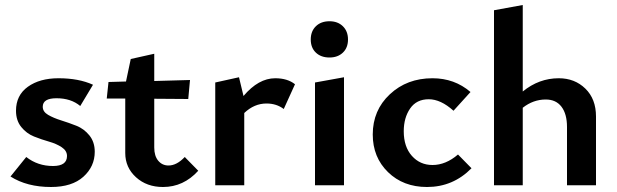

<svg xmlns="http://www.w3.org/2000/svg" viewBox="-20 -741 2467 768"><path d="M184 7Q88 7 22 -35L85 -113Q131 -77 192 -77Q248 -77 248 -117Q248 -138 227 -152Q206 -166 176 -174.5Q146 -183 116 -195Q86 -207 65 -233Q44 -259 44 -298Q44 -360 91.5 -394Q139 -428 214 -428Q295 -428 352 -402L301 -317Q264 -348 206 -348Q151 -348 151 -314Q151 -294 172.5 -281.5Q194 -269 224.5 -259.5Q255 -250 285.5 -238Q316 -226 337.5 -199.5Q359 -173 359 -134Q359 -75 313.5 -34Q268 7 184 7Z M719 -113 773 -58Q714 7 632 7Q567 7 524 -32Q481 -71 481 -129V-347H407L414 -413L484 -415L503 -505L597 -526V-417L740 -421L733 -345L597 -346V-151Q597 -117 613 -98Q629 -79 654 -79Q687 -79 719 -113Z M1081 -428Q1130 -428 1160 -404L1115 -305Q1086 -327 1046 -327Q997 -327 957 -289V0H841V-411L936 -432L954 -357Q1014 -428 1081 -428Z M1298 -511Q1264 -511 1243.5 -530.5Q1223 -550 1223 -583Q1223 -616 1243.5 -636Q1264 -656 1298 -656Q1331 -656 1351.5 -636Q1372 -616 1372 -583Q1372 -550 1351.5 -530.5Q1331 -511 1298 -511ZM1240 0V-411L1356 -432V0Z M1688 7Q1593 7 1532 -52.5Q1471 -112 1471 -203Q1471 -300 1539.5 -364Q1608 -428 1710 -428Q1798 -428 1862 -373L1794 -298Q1743 -344 1695 -344Q1646 -344 1620.5 -307Q1595 -270 1595 -216Q1595 -154 1627.5 -117.5Q1660 -81 1710 -81Q1763 -81 1812 -123L1866 -68Q1792 7 1688 7Z M2215 -428Q2279 -428 2321.5 -386.5Q2364 -345 2364 -275V0H2248V-233Q2248 -285 2226 -314Q2204 -343 2163 -343Q2113 -343 2071 -310V0H1956V-700L2071 -721V-375Q2136 -428 2215 -428Z"/></svg>

Font: EauTest
Style: Bold
Weight: 700
Designer: Christian Thalmann (Catharsis Fonts)
Version: Version 0.001;PS 000.001;hotconv 1.0.88;makeotf.lib2.5.64775